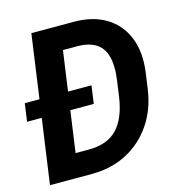

<svg xmlns="http://www.w3.org/2000/svg" viewBox="-108 -805 845 900"><g transform="rotate(-15 315.0 -355.5)"><path d="M331.1 -710.9Q422.9 -710.9 486.6 -672.1Q550.3 -633.3 579.1 -561.8Q607.9 -490.2 594.2 -392.1L584 -318.8Q570.3 -220.7 521.2 -149.2Q472.2 -77.6 397 -38.8Q321.8 0 228 0H24.4L68.8 -314.9H-2.4L9.8 -401.9H81.1L124.5 -710.9ZM444.8 -318.8 455.1 -393.1Q469.7 -496.6 435.5 -546.4Q401.4 -596.2 314.9 -596.2H247.1L219.7 -401.9H333.5L321.3 -314.9H207.5L179.2 -114.3H244.1Q334 -114.3 382.1 -165Q430.2 -215.8 444.8 -318.8Z"/></g></svg>

Font: Robert Sans ExtraBold
Style: Italic
Weight: 800
Italic angle: -8°
Designer: Christian Robertson (extended by Adam Twardoch)
Foundry: Google
Version: Version 12.135;April 2, 2019;FontCreator 11.5.0.2425 64-bit;